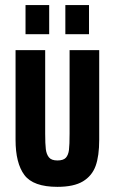

<svg xmlns="http://www.w3.org/2000/svg" viewBox="-20 -725 449 753"><path d="M41 -176.8V-528.3H157.2V-201.2Q157.2 -160.2 159.7 -140.1Q162.1 -120.1 171.9 -107.9Q181.6 -95.7 205.1 -95.7Q228.5 -95.7 238.3 -106.4Q248 -117.2 250.5 -137.2Q252.9 -157.2 252.9 -201.2V-528.3H369.1V-176.8Q369.1 -113.3 355 -74.2Q340.8 -35.2 305.2 -13.7Q269.5 7.8 205.1 7.8Q110.4 7.8 75.7 -38.6Q41 -85 41 -176.8ZM80.1 -705.1H172.9V-590.8H80.1ZM236.3 -705.1H329.1V-590.8H236.3Z"/></svg>

Font: Altinn-DIN Condensed
Style: DINCondensed-Bold
Weight: 700
Width: 3
Designer: Charles Nix
Foundry: Altinn
Version: Version 2.00